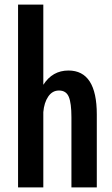

<svg xmlns="http://www.w3.org/2000/svg" viewBox="-20 -820 490 840"><path d="M59 0V-800H169.5V-449Q209.5 -511.5 279.5 -511.5Q403.5 -511.5 403.5 -319.5V0H292.5V-307Q292.5 -368.5 281 -396.2Q269.5 -424 238 -424Q209 -424 191 -397.5Q173 -371 169.5 -329.5V0Z"/></svg>

Font: League Mono Condensed Medium
Style: Regular
Weight: 500
Width: 1
Designer: Tyler Finck
Foundry: The League of Moveable Type / Tyler Finck
Version: Version 2.210